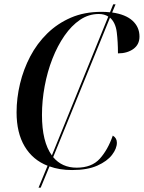

<svg xmlns="http://www.w3.org/2000/svg" viewBox="-20 -780 668 892"><path d="M159 92 201 -10Q132 -37 94.5 -100Q57 -163 57 -258Q57 -324 73 -391Q89 -458 120.5 -518Q152 -578 199.5 -624.5Q247 -671 309.5 -698Q372 -725 451 -725Q472 -725 491 -723L506 -760H517L501 -722Q564 -713 596 -683.5Q628 -654 628 -610Q628 -573 599.5 -552.5Q571 -532 528 -532Q528 -585 522.5 -630Q517 -675 491 -698L227 -50Q268 -1 336 -1Q406 -1 443.5 -42.5Q481 -84 504 -150Q523 -139 523 -117Q523 -90 500.5 -60.5Q478 -31 432 -10.5Q386 10 315 10Q256 10 210 -7L169 92ZM175 -246Q175 -121 221 -58L483 -703Q465 -715 439 -715Q392 -715 352 -688Q312 -661 279.5 -614Q247 -567 223.5 -507Q200 -447 187.5 -379.5Q175 -312 175 -246Z"/></svg>

Font: Noto Serif Display SemiCondensed Medium
Style: Italic
Weight: 500
Width: 4
Italic angle: -12°
Designer: Monotype Design Team
Foundry: Monotype Imaging Inc.
Version: Version 2.009